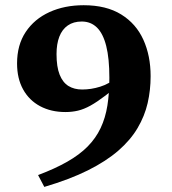

<svg xmlns="http://www.w3.org/2000/svg" viewBox="-20 -710 674 754"><path d="M154 24 129.5 -22.5Q196 -47.5 244.2 -75Q292.5 -102.5 324.5 -135Q356.5 -167.5 375.2 -207.2Q394 -247 401.8 -295.8Q409.5 -344.5 409.5 -404.5Q409.5 -480.5 397.2 -529.2Q385 -578 360.8 -601.8Q336.5 -625.5 301 -625.5Q268.5 -625.5 246.2 -610Q224 -594.5 213 -566Q202 -537.5 202 -497.5Q202 -447.5 214.2 -416.8Q226.5 -386 249 -372.2Q271.5 -358.5 302.5 -358.5Q320 -358.5 337.8 -361.2Q355.5 -364 373.2 -369.5Q391 -375 408 -384.5Q425 -394 440.5 -408L474 -400.5Q428 -360.5 394.5 -335Q361 -309.5 335.2 -295.2Q309.5 -281 286.2 -275.5Q263 -270 237 -270Q180.5 -270 137.5 -293Q94.5 -316 70.8 -358.8Q47 -401.5 47 -461Q47 -533.5 81 -584.5Q115 -635.5 174.2 -662.5Q233.5 -689.5 308.5 -689.5Q397.5 -689.5 456 -653.2Q514.5 -617 543 -554Q571.5 -491 571.5 -411Q571.5 -356 559.8 -305Q548 -254 520.2 -207Q492.5 -160 444.8 -118.5Q397 -77 325.5 -41.2Q254 -5.5 154 24Z"/></svg>

Font: Newsreader 16pt 16pt
Style: Bold
Weight: 700
Version: Version 1.003